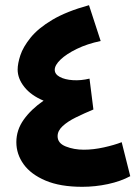

<svg xmlns="http://www.w3.org/2000/svg" viewBox="-20 -714 540 740"><path d="M449 -166 482 -35Q445 -15 396 -4.5Q347 6 297 6Q212 6 155.5 -18Q99 -42 71 -81Q43 -120 43 -166Q43 -213 71.5 -253Q100 -293 148 -326Q100 -346 74 -378.5Q48 -411 48 -446Q48 -469 58.5 -501Q69 -533 98 -569Q127 -605 181.5 -637.5Q236 -670 323 -694L368 -556Q316 -545 276 -525.5Q236 -506 213.5 -484.5Q191 -463 191 -445Q191 -428 210.5 -417.5Q230 -407 261 -405Q292 -403 325 -411L340 -292Q304 -277 272.5 -261.5Q241 -246 221.5 -228Q202 -210 202 -189Q202 -162 233.5 -149.5Q265 -137 303 -137Q340 -137 380.5 -146Q421 -155 449 -166Z"/></svg>

Font: Noto Sans Thaana ExtraBold
Style: Regular
Weight: 800
Designer: David Williams
Foundry: Google Inc.
Version: Version 3.001; ttfautohint (v1.8.4.7-5d5b)